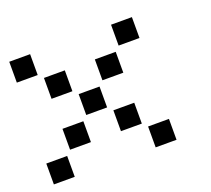

<svg xmlns="http://www.w3.org/2000/svg" viewBox="-90 -605 780 709"><g transform="rotate(-20 300.0 -250.0)"><path d="M10 -491Q9 -491 9 -491Q9 -491 9 -490V-410Q9 -409 9 -409Q9 -409 10 -409H90Q91 -409 91 -409Q91 -409 91 -410V-490Q91 -491 91 -491Q91 -491 90 -491ZM410 -491Q409 -491 409 -491Q409 -491 409 -490V-410Q409 -409 409 -409Q409 -409 410 -409H490Q491 -409 491 -409Q491 -409 491 -410V-490Q491 -491 491 -491Q491 -491 490 -491ZM110 -391Q109 -391 109 -391Q109 -391 109 -390V-310Q109 -309 109 -309Q109 -309 110 -309H190Q191 -309 191 -309Q191 -309 191 -310V-390Q191 -391 191 -391Q191 -391 190 -391ZM310 -391Q309 -391 309 -391Q309 -391 309 -390V-310Q309 -309 309 -309Q309 -309 310 -309H390Q391 -309 391 -309Q391 -309 391 -310V-390Q391 -391 391 -391Q391 -391 390 -391ZM210 -291Q209 -291 209 -291Q209 -291 209 -290V-210Q209 -209 209 -209Q209 -209 210 -209H290Q291 -209 291 -209Q291 -209 291 -210V-290Q291 -291 291 -291Q291 -291 290 -291ZM110 -191Q109 -191 109 -191Q109 -191 109 -190V-110Q109 -109 109 -109Q109 -109 110 -109H190Q191 -109 191 -109Q191 -109 191 -110V-190Q191 -191 191 -191Q191 -191 190 -191ZM310 -191Q309 -191 309 -191Q309 -191 309 -190V-110Q309 -109 309 -109Q309 -109 310 -109H390Q391 -109 391 -109Q391 -109 391 -110V-190Q391 -191 391 -191Q391 -191 390 -191ZM10 -91Q9 -91 9 -91Q9 -91 9 -90V-10Q9 -9 9 -9Q9 -9 10 -9H90Q91 -9 91 -9Q91 -9 91 -10V-90Q91 -91 91 -91Q91 -91 90 -91ZM410 -91Q409 -91 409 -91Q409 -91 409 -90V-10Q409 -9 409 -9Q409 -9 410 -9H490Q491 -9 491 -9Q491 -9 491 -10V-90Q491 -91 491 -91Q491 -91 490 -91Z"/></g></svg>

Font: Doto ExtraBold
Style: Regular
Weight: 800
Monospace: yes
Version: Version 1.000